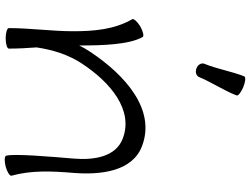

<svg xmlns="http://www.w3.org/2000/svg" viewBox="-140 -880 1037 796"><g transform="rotate(90 378.0 -481.5)"><path d="M299 -789C321 -842 354 -890 375 -944C378 -951 362 -963 341 -972C319 -981 299 -983 296 -976C275 -923 266 -865 244 -811C239 -799 247 -784 263 -778C278 -772 294 -777 299 -789ZM59 -512C102 -438 109 -352 109 -267C109 -178 96 -89 96 0C96 7 115 13 138 13C162 13 181 7 181 0C181 -38 179 -77 176 -115C186 -182 206 -247 243 -303C319 -419 435 -519 555 -472C630 -443 644 -353 637 -269C629 -175 616 -23 625 11C627 18 647 19 670 13C693 7 709 -4 708 -11C685 -93 689 -179 696 -264C706 -382 690 -512 586 -552C434 -611 290 -482 194 -337C184 -322 176 -308 168 -292C168 -387 165 -498 133 -555C129 -561 110 -557 89 -545C69 -533 56 -518 59 -512Z"/></g></svg>

Font: Nupuram Expanded Light
Style: Regular
Weight: 300
Width: 7
Designer: Santhosh Thottingal (santhosh.thottingal@gmail.com)
Foundry: SMC
Version: Version 1.000